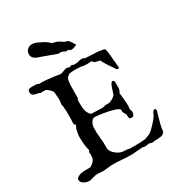

<svg xmlns="http://www.w3.org/2000/svg" viewBox="-210 -1044 1113 1194"><g transform="rotate(-30 346.5 -447.0)"><path d="M25.9 -28.8Q25.9 -38.1 33 -43.9Q40 -49.8 50 -53.5Q60.1 -57.1 70.3 -58.6Q80.6 -60.1 87.4 -60.1H127Q131.3 -61 138.2 -65.4Q145 -69.8 151.6 -75.9Q158.2 -82 163.3 -89.6Q168.5 -97.2 169.4 -104Q170.9 -114.3 170.9 -126Q170.9 -135.3 169.4 -145.5L176.3 -156.2Q169.4 -181.2 167 -206.1Q164.6 -231 164.6 -254.9Q164.6 -259.8 165.3 -267.1Q166 -274.4 167.2 -282Q168.5 -289.6 169.9 -296.6Q171.4 -303.7 172.9 -309.1Q173.3 -310.5 174.3 -312.5Q176.3 -316.4 176.3 -317.4Q177.7 -320.8 179.7 -323.7Q180.7 -326.2 181.9 -328.9Q183.1 -331.5 183.1 -333Q183.1 -336.9 179.2 -339.8Q175.3 -342.8 172.9 -342.8Q173.8 -358.9 174.6 -375.2Q175.3 -391.6 175.3 -407.2Q175.3 -423.8 174.6 -439.7Q173.8 -455.6 172.9 -472.2Q170.4 -479 169.9 -482.2Q169.4 -485.4 169.4 -490.7L172.9 -519.5L169.4 -571.8Q169.4 -577.6 164.3 -585Q159.2 -592.3 152.3 -598.9Q145.5 -605.5 138.4 -610.1Q131.3 -614.7 127 -615.7H91.8L87.9 -617.7Q86.4 -618.7 85 -619.4Q83.5 -620.1 82.5 -620.1Q75.7 -622.1 67.1 -623.3Q58.6 -624.5 51.3 -627.4Q43.9 -630.4 39.1 -636Q34.2 -641.6 34.2 -652.3Q34.2 -661.1 36.6 -665.8Q39.1 -670.4 43.7 -672.6Q48.3 -674.8 54.9 -675.3Q61.5 -675.8 69.8 -675.8Q83 -675.8 95.2 -674.8Q107.4 -673.8 116.2 -667.5Q118.7 -668 121.1 -668.5Q123.5 -668.9 125.5 -668.9H134.8Q158.2 -668.9 183.3 -665.3Q208.5 -661.6 229.5 -659.7L257.3 -654.8Q263.7 -654.8 270.3 -657Q276.9 -659.2 283.9 -661.9Q291 -664.6 297.9 -666.7Q304.7 -668.9 311.5 -668.9Q316.4 -668.9 319.8 -666.5Q323.2 -664.1 330.6 -664.1Q333 -664.1 335.2 -666.5Q337.4 -668.9 342.8 -668.9Q347.7 -668.9 350.3 -668.5Q353 -668 355.5 -664.1H374.5Q384.8 -664.1 396 -667.7Q407.2 -671.4 418.5 -671.4Q425.3 -671.4 429.2 -670.4Q433.1 -669.4 440.4 -664.1L528.3 -659.7Q534.7 -659.2 540 -658.2Q544.9 -657.2 550.3 -656.5Q555.7 -655.8 559.6 -654.8Q562 -654.8 565.4 -654.3Q568.8 -653.8 571.8 -652.3Q574.7 -650.9 576.9 -648.4Q579.1 -646 579.1 -642.1Q580.6 -637.7 582 -627.7Q583.5 -617.7 584.7 -606.4Q585.9 -595.2 586.7 -585.4Q587.4 -575.7 587.4 -571.8Q589.8 -555.2 591.3 -538.1Q592.8 -521 592.8 -504.4H585Q574.2 -504.4 567.4 -521Q563 -526.9 561 -529.1Q559.1 -531.2 558.1 -533.7Q551.3 -543 544.2 -554Q537.1 -564.9 531.2 -574.7Q525.4 -584.5 521 -592.5Q516.6 -600.6 515.1 -604Q509.3 -606.4 502.9 -607.7Q496.6 -608.9 490.7 -610.1Q484.9 -611.3 480 -613.5Q475.1 -615.7 471.7 -621.1Q467.8 -628.4 456.5 -628.4Q452.1 -628.4 451.7 -627.4Q449.2 -627 445.6 -626.5Q441.9 -626 438 -626Q429.7 -626 421.4 -626.7Q413.1 -627.4 407.7 -627.4Q404.3 -627.4 403.3 -628.4Q402.3 -629.4 399.9 -629.4Q398.9 -629.4 398.2 -629.9Q397.5 -630.4 396.5 -630.9Q385.7 -632.3 375 -632.8Q364.3 -633.3 353.5 -633.3Q342.8 -633.3 332.5 -632.8Q322.3 -632.3 311.5 -630.9Q308.1 -629.9 303.7 -627Q299.3 -624 295.2 -619.9Q291 -615.7 287.6 -611.3Q284.2 -606.9 283.2 -603Q279.3 -586.4 278.3 -565.7Q277.3 -544.9 277.3 -522.9V-472.2Q272.9 -466.8 272 -461.2Q271 -455.6 271 -447.8V-430.7Q271 -418.9 271.7 -407.7Q272.5 -396.5 275.4 -385.7Q278.3 -375 283.9 -365Q289.6 -355 299.3 -345.7L377.9 -342.8Q387.2 -342.8 396 -346.2Q398.4 -347.2 401.9 -347.9Q405.3 -348.6 408.7 -348.6L427.7 -348.1Q436 -348.1 442.9 -353Q446.8 -354 451.9 -356.7Q457 -359.4 462.2 -363Q467.3 -366.7 471.7 -370.4Q476.1 -374 478.5 -377Q481.4 -382.8 485.1 -396Q488.8 -409.2 493.4 -422.4Q498 -435.5 503.7 -445.8Q509.3 -456.1 516.6 -456.1Q522.9 -456.1 528.3 -446.8V-401.9Q528.3 -395.5 527.1 -390.6Q525.9 -385.7 522.5 -377L516.6 -369.1L519 -353Q519 -351.1 520 -341.6Q521 -332 522 -319.6Q522.9 -307.1 523.9 -294.2Q524.9 -281.2 524.9 -272.9L522.5 -254.9Q522.5 -246.6 525.4 -240.7Q528.3 -234.9 528.3 -230Q528.3 -217.3 523.7 -208Q519 -198.7 506.3 -198.7Q500 -198.7 496.6 -200.9Q493.2 -203.1 491.5 -206.3Q489.7 -209.5 489.3 -213.6Q488.8 -217.8 488.8 -222.2Q488.8 -225.6 488.8 -228.3Q488.8 -231 487.8 -233.9L474.1 -257.8V-272.9Q473.6 -279.3 462.9 -285.2Q452.1 -291 436 -295.9Q419.9 -300.8 400.6 -304.7Q381.3 -308.6 363 -311.5Q344.7 -314.5 329.8 -315.9Q314.9 -317.4 308.1 -317.4Q299.3 -317.4 292.7 -311.8Q286.1 -306.2 281.5 -298.1Q276.9 -290 274.4 -281Q272 -272 271 -265.1V-226.6L277.3 -151.4V-108.9Q278.3 -97.7 286.4 -86.4Q294.4 -75.2 305.7 -65.9Q316.9 -56.6 329.6 -50.8Q342.3 -44.9 352.5 -43.9L387.2 -41.5L396.5 -38.1H427.7Q439.5 -38.1 449.2 -38.1Q459 -38.1 468.8 -38.6Q478.5 -39.1 488.8 -39.6Q499 -40 512.2 -41.5L551.3 -56.6Q559.1 -62 570.3 -72.3Q581.5 -82.5 592.5 -94Q603.5 -105.5 612.8 -116.7Q622.1 -127.9 626.5 -135.3Q628.9 -136.7 631.3 -142.8Q633.8 -148.9 637 -156Q640.1 -163.1 644.3 -168.5Q648.4 -173.8 654.3 -173.8Q659.7 -173.8 662.1 -169.4Q664.6 -165 664.6 -160.6L655.8 -129.9Q648.4 -104.5 641.6 -78.4Q634.8 -52.2 632.3 -25.4Q622.1 -9.8 606.4 -6.6Q590.8 -3.4 574.2 -3.4Q568.8 -3.4 563.5 -3.4Q558.1 -3.4 553.7 -2.4L543.5 0Q538.6 0 535.6 -1Q532.7 -2 530.3 -2.9Q527.8 -3.9 525.4 -4.9Q522.9 -5.9 519 -5.9L487.8 -2.4L471.7 -5.9L396.5 0Q360.8 0 325.2 -2.9Q289.6 -5.9 251.5 -5.9L189 0L145 -2.4Q136.2 -2.4 127.9 -0.5Q119.6 1.5 111.8 3.9Q104 6.3 96.7 8.3Q89.4 10.3 82.5 10.3Q74.2 10.3 64.5 7.8Q54.7 5.4 46.1 0.5Q37.6 -4.4 31.7 -11.7Q25.9 -19 25.9 -28.8ZM152.8 -843.3Q149.4 -850.6 149.4 -859.9Q149.4 -873 157 -884.5Q164.6 -896 177.2 -901.4Q186.5 -905.3 197.8 -905.3Q213.4 -905.3 228.5 -898.4Q243.7 -891.6 257.8 -884.3Q259.3 -883.3 261 -882.6Q262.7 -881.8 264.6 -880.9Q265.6 -880.4 269.5 -878.4Q273.4 -876.5 277.8 -873.5Q282.2 -870.6 286.4 -867.7Q290.5 -864.7 292.5 -862.8Q293 -862.3 295.4 -860.4Q297.9 -858.4 300.5 -856.2Q303.2 -854 305.4 -851.8Q307.6 -849.6 308.1 -849.1Q309.6 -849.1 311.5 -848.4Q313.5 -847.7 315.9 -846.7Q322.8 -844.7 332.8 -842.5Q342.8 -840.3 349.6 -835.4Q350.6 -835.4 354.7 -833Q358.9 -830.6 363.8 -827.4Q368.7 -824.2 372.8 -821.3Q377 -818.4 377.9 -817.4Q379.4 -817.4 383.1 -815.9Q386.7 -814.5 391.1 -813Q395.5 -811.5 399.2 -810.3Q402.8 -809.1 403.8 -808.6Q407.2 -806.2 411.9 -800Q416.5 -793.9 421.1 -786.9Q425.8 -779.8 429.2 -773.2Q432.6 -766.6 434.1 -763.7Q427.2 -760.7 416.3 -756.6Q405.3 -752.4 394.5 -752.4Q389.2 -752.4 384.8 -753.9Q383.8 -755.4 380.9 -758.1Q377.9 -760.7 377.9 -761.2H376Q373.5 -761.2 369.4 -760.7Q365.2 -760.3 362.8 -760.3Q358.4 -760.3 354.5 -762Q350.6 -763.7 346.9 -765.9Q343.3 -768.1 339.4 -769.8Q335.4 -771.5 331.5 -771.5Q331.1 -772 328.6 -772Q326.2 -772 323.2 -771.7Q320.3 -771.5 318.8 -771.5Q310.5 -771.5 301.8 -774.2Q293 -776.9 284.2 -780.3Q275.4 -783.7 266.6 -787.4Q257.8 -791 250.5 -793Q248 -793.9 238.3 -797.6Q228.5 -801.3 217.3 -805.2Q206.1 -809.1 196.3 -812.5Q186.5 -815.9 184.1 -816.4Q174.3 -820.8 165.5 -827.1Q156.7 -833.5 152.8 -843.3Z"/></g></svg>

Font: IM FELL English
Style: Regular
Weight: 400
Designer: Igino Marini
Foundry: Igino Marini
Version: 3.00